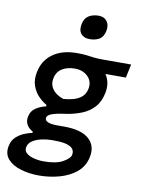

<svg xmlns="http://www.w3.org/2000/svg" viewBox="-120 -804 798 1074"><g transform="rotate(10 279.0 -267.0)"><path d="M177 202.5Q122.5 202.5 74 188.2Q25.5 174 -1 143.8Q-27.5 113.5 -17 66.5Q-10.5 35.5 10.8 16.5Q32 -2.5 57 -12.5Q82 -22.5 101 -26V-33.5Q92.5 -37.5 81 -47.5Q69.5 -57.5 62.8 -74Q56 -90.5 61 -114Q68 -145 93 -161.5Q118 -178 150.5 -185.5V-194Q128.5 -206 105.5 -228.8Q82.5 -251.5 69.8 -285.8Q57 -320 66.5 -366.5Q80 -433.5 132.8 -471.2Q185.5 -509 268.5 -509Q301 -509 322.5 -506.5Q344 -504 364 -501.2Q384 -498.5 412.5 -498.5H578L561.5 -421.5H445.5Q475 -377 464 -319.5Q454 -266.5 425 -234.8Q396 -203 354.8 -186.8Q313.5 -170.5 267.5 -163.5Q218.5 -157.5 191 -148Q163.5 -138.5 161 -124Q157.5 -107.5 176.2 -99.5Q195 -91.5 226 -91.5H269.5Q367 -91.5 410.8 -52.2Q454.5 -13 440 53Q428.5 106.5 388.2 139.2Q348 172 292 187.2Q236 202.5 177 202.5ZM238.5 -243Q265.5 -245 292.2 -252Q319 -259 339 -275Q359 -291 366 -321Q375.5 -364 347.2 -392.8Q319 -421.5 272.5 -421.5Q230 -421.5 200.2 -403.2Q170.5 -385 163 -346.5Q157.5 -318.5 167.8 -297.8Q178 -277 197.5 -263.2Q217 -249.5 238.5 -243ZM190 120Q260.5 120 298 98.8Q335.5 77.5 340 58.5Q344.5 42 337.2 27.5Q330 13 304.5 4Q279 -5 228 -5H207.5Q183 -4.5 155 1.8Q127 8 106 21.5Q85 35 80 58Q75.5 79 91.5 92.8Q107.5 106.5 134.5 113.2Q161.5 120 190 120ZM323.5 -598Q291 -598 274.8 -618Q258.5 -638 266 -674Q273 -707.5 296.2 -721.8Q319.5 -736 352 -736Q384 -736 399.8 -714.2Q415.5 -692.5 409 -660Q401.5 -624.5 379 -611.2Q356.5 -598 323.5 -598Z"/></g></svg>

Font: Commissioner Medium
Style: Italic
Weight: 500
Italic angle: -12°
Designer: Kostas Bartsokas
Foundry: Kostas Bartsokas
Version: Version 1.000; ttfautohint (v1.8.3)